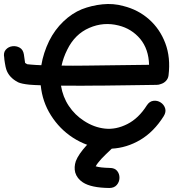

<svg xmlns="http://www.w3.org/2000/svg" viewBox="-22 -734 899 957"><path d="M523 203Q547 203 560 188Q573 173 573.5 153Q574 133 562 118Q550 103 525 103Q478 102 455 95Q463 80 483 58Q501 39 535 7Q610 3 677.5 -37Q745 -77 794 -155Q807 -176 801 -194.5Q795 -213 778.5 -223.5Q762 -234 742.5 -231.5Q723 -229 710 -209Q669 -144 612.5 -115.5Q556 -87 501 -93Q446 -99 396 -132Q351 -161 321 -206Q291 -251 282 -307Q292 -307 344 -307Q395 -306 407 -307Q492 -307 617 -309Q742 -311 759 -311Q770 -311 779 -315Q794 -319 805 -330.5Q816 -342 818 -358Q829 -447 802 -518.5Q775 -590 720.5 -638Q666 -686 593 -704Q543 -718 489 -712.5Q435 -707 386 -688Q337 -668 294 -627Q251 -586 223 -530Q194 -470 184 -409Q154 -410 133 -412Q119 -414 113 -414L112 -415Q104 -419 103 -421Q102 -425 100.5 -438.5Q99 -452 97 -463Q93 -487 76 -496.5Q59 -506 39.5 -503.5Q20 -501 7 -486.5Q-6 -472 -1 -447Q-1 -440 2.5 -419Q6 -398 9 -389Q22 -348 68 -324Q85 -316 124 -312Q146 -310 181 -309Q189 -227 232 -159Q275 -91 341 -48Q375 -26 413 -12L410 -10Q369 35 356 69Q346 99 353 126Q362 156 391 175Q432 202 523 203ZM285 -407Q293 -446 313 -486Q351 -564 423 -595Q494 -626 569 -607Q634 -591 677 -540Q719 -489 721 -411Q435 -407 407 -407Q337 -406 285 -407Z"/></svg>

Font: Balsamiq Sans
Style: Regular
Weight: 400
Designer: Michael Angeles
Foundry: Balsamiq SRL
Version: Version 1.020; ttfautohint (v1.8.4.7-5d5b);gftools[0.9.26]